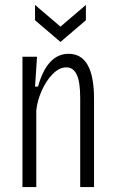

<svg xmlns="http://www.w3.org/2000/svg" viewBox="-20 -758 469 778"><path d="M71 0V-528H130L122 -407H134Q171 -540 258 -540Q310 -540 335.5 -494Q361 -448 361 -359V0H305V-361Q305 -426 291 -455.5Q277 -485 249 -485Q220 -485 193.5 -458Q167 -431 149 -390.5Q131 -350 127 -310V0ZM122 -738 225 -650 328 -738V-676L225 -588L122 -676Z"/></svg>

Font: Bricolage Grotesque 12pt Condensed ExtraLight
Style: Regular
Weight: 200
Width: 3
Designer: Mathieu Triay
Foundry: Atelier Triay
Version: Version 1.001; ttfautohint (v1.8.4.7-5d5b);gftools[0.9.33.de